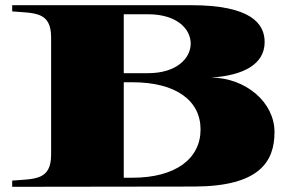

<svg xmlns="http://www.w3.org/2000/svg" viewBox="-20 -720 1124 740"><path d="M794 -421C916 -429 1000 -471 1000 -558C1000 -629 947 -700 716 -700H27V-676C113 -669 177 -676 177 -576V-124C177 -24 113 -31 27 -24V0L729 -1C979 -2 1038 -96 1038 -211C1038 -326 927 -420 794 -421ZM551 -665C661 -665 715 -609 715 -552C715 -495 660 -438 551 -438H457V-665ZM490 -35H457V-403H490C659 -403 753 -332 753 -221C753 -110 659 -35 490 -35Z"/></svg>

Font: Sprat Extended Black
Style: Regular
Weight: 900
Width: 9
Designer: Ethan Nakache
Foundry: Collletttivo
Version: Version 2.000;Glyphs 3.2 (3217)